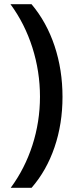

<svg xmlns="http://www.w3.org/2000/svg" viewBox="-20 -734 357 912"><path d="M276.9 -273.9Q276.9 -145.5 239 -34.7Q201.2 76.2 129.9 158.2H30.8Q98.1 66.9 134 -44.4Q169.9 -155.8 169.9 -274.9Q169.9 -394.5 133.8 -508.1Q97.7 -621.6 29.8 -713.9H129.9Q201.7 -628.4 239.3 -515.4Q276.9 -402.3 276.9 -273.9Z"/></svg>

Font: JBL Sans
Style: Semibold
Weight: 600
Version: Version 1.10